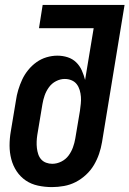

<svg xmlns="http://www.w3.org/2000/svg" viewBox="-20 -755 528 783"><path d="M192 8Q163 8 135 2Q107 -4 85 -19Q63 -34 48 -56.5Q33 -79 26 -106Q19 -133 19 -161.5Q19 -190 24 -219L45 -345Q48 -367 54.5 -388.5Q61 -410 70.5 -430.5Q80 -451 95 -469.5Q110 -488 129 -501.5Q148 -515 170 -521.5Q192 -528 214 -528Q236 -528 256 -521.5Q276 -515 290.5 -501Q305 -487 313.5 -468Q322 -449 327 -429L362 -640H139L154 -735H488L396 -175Q392 -151 384 -127.5Q376 -104 363 -82Q350 -60 330.5 -42Q311 -24 288.5 -12.5Q266 -1 241 3.5Q216 8 192 8ZM193 -87Q212 -87 230 -96Q248 -105 259.5 -120.5Q271 -136 277.5 -154Q284 -172 287 -190L306 -303Q308 -318 309.5 -332Q311 -346 310 -360Q309 -374 305 -387.5Q301 -401 293 -411.5Q285 -422 272 -427.5Q259 -433 244 -433Q226 -433 208.5 -424Q191 -415 179.5 -399Q168 -383 162 -365.5Q156 -348 153 -330L132 -204Q130 -191 129.5 -177.5Q129 -164 130.5 -151Q132 -138 136 -126Q140 -114 148 -105Q156 -96 168 -91.5Q180 -87 193 -87Z"/></svg>

Font: Iosevka QP
Style: Bold Italic
Weight: 700
Italic angle: -9°
Designer: Belleve Invis
Foundry: Belleve Invis
Version: Version 20.0.0; ttfautohint (v1.8.4)